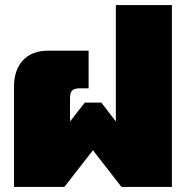

<svg xmlns="http://www.w3.org/2000/svg" viewBox="-20 -734 730 754"><path d="M35 -394Q35 -459 70 -497Q105 -535 170 -535H328V-387H292Q272 -387 263.5 -378.5Q255 -370 255 -351V-257L313 -331H378L435 -257V-714H655V0H457L345 -144L233 0H35Z"/></svg>

Font: Prompt Black
Style: Regular
Weight: 900
Designer: Katatrad Team
Foundry: CadsonDemak
Version: Version 1.000